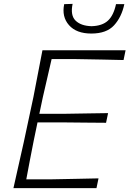

<svg xmlns="http://www.w3.org/2000/svg" viewBox="-20 -973 670 993"><path d="M49.5 0Q63 -62 75.8 -117.2Q88.5 -172.5 103 -238L153 -472Q166 -540 177 -596.5Q188 -653 199.5 -713H629.5L619 -662.5Q566.5 -663.5 507 -665Q447.5 -666.5 367 -667.5H247Q236 -619 225 -572Q214 -525 201.5 -470L183.5 -384.5H316.5Q387 -385.5 438.8 -386.5Q490.5 -387.5 539 -388L528.5 -338Q477.5 -338 426.2 -338.8Q375 -339.5 305.5 -340H174L154 -243.5Q143 -188.5 134 -141.2Q125 -94 116 -45.5H242Q310.5 -46.5 371.5 -48Q432.5 -49.5 489.5 -50.5L479 0ZM452.5 -799.5Q375 -799.5 336.8 -843Q298.5 -886.5 312 -951.5L355.5 -953Q343 -893.5 371 -866.2Q399 -839 453.5 -837.5Q508.5 -839 538 -866Q567.5 -893 580 -951.5H623Q609 -885 570 -842.2Q531 -799.5 452.5 -799.5Z"/></svg>

Font: Commissioner Loud ExtraLight
Style: Italic
Weight: 200
Italic angle: -12°
Designer: Kostas Bartsokas
Foundry: Kostas Bartsokas
Version: Version 1.000; ttfautohint (v1.8.3)